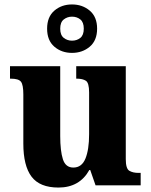

<svg xmlns="http://www.w3.org/2000/svg" viewBox="-20 -834 678 864"><path d="M243 10Q159 10 122 -39Q85 -88 85 -188V-409Q85 -452 74.5 -466Q64 -480 29 -480H25V-536H251V-222Q251 -155 263 -117.5Q275 -80 310 -80Q348 -80 364.5 -120.5Q381 -161 381 -230V-418Q381 -461 366.5 -470.5Q352 -480 326 -480H323V-536H546V-118Q546 -75 562 -65.5Q578 -56 603 -56H613V0H410L386 -69H382Q338 10 243 10ZM304 -596Q257 -596 224.5 -624Q192 -652 192 -705Q192 -758 224.5 -786Q257 -814 304 -814Q351 -814 384 -786Q417 -758 417 -705Q417 -652 384 -624Q351 -596 304 -596ZM304 -651Q326 -651 341.5 -663.5Q357 -676 357 -705Q357 -734 341.5 -746.5Q326 -759 304 -759Q283 -759 267 -746.5Q251 -734 251 -705Q251 -676 267 -663.5Q283 -651 304 -651Z"/></svg>

Font: Noto Serif Myanmar SemiCondensed ExtraBold
Style: Regular
Weight: 800
Width: 4
Designer: Ben Mitchell and the Monotype Design Team
Foundry: Monotype Imaging Inc.
Version: Version 2.106; ttfautohint (v1.8.4.7-5d5b)